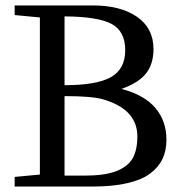

<svg xmlns="http://www.w3.org/2000/svg" viewBox="-20 -683 680 703"><path d="M33.7 0V-35.2L126 -43.9V-619.1L33.7 -627.9V-663.1H318.8Q421.9 -663.1 481.9 -621.3Q542 -579.6 542 -503.4Q542 -449.2 515.1 -414.6Q488.3 -379.9 424.8 -357.4Q507.8 -335.9 548.6 -288.1Q589.4 -240.2 589.4 -171.4Q589.4 -132.3 575.4 -102.1Q561.5 -71.8 530.8 -48.3Q500 -24.9 446.8 -12.5Q393.6 0 319.3 0ZM216.3 -371.1Q334 -371.1 386.2 -400.6Q438.5 -430.2 438.5 -499Q438.5 -568.4 388.9 -595.2Q339.4 -622.1 216.3 -623ZM216.3 -40H290.5Q363.3 -40 405.8 -56.4Q448.2 -72.8 465.6 -103.3Q482.9 -133.8 482.9 -183.6Q482.9 -282.7 357.4 -319.3Q316.4 -331.1 216.3 -331.1Z"/></svg>

Font: Elstob 8pt
Style: Regular
Weight: 400
Designer: Peter S. Baker
Version: Version 1.015